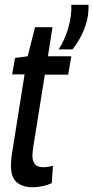

<svg xmlns="http://www.w3.org/2000/svg" viewBox="-20 -775 391 805"><path d="M202 -80 197 -7Q159 10 115 10Q75 10 50.5 -10.5Q26 -31 26 -80Q26 -109 33 -148L83 -463H31L43 -532L96 -539L127 -661H200L181 -539H279L266 -462H168L119 -156Q118 -147 117 -138.5Q116 -130 116 -123Q116 -99 126.5 -86.5Q137 -74 162 -74Q171 -74 181 -75.5Q191 -77 202 -80ZM226 -568Q253 -610 267 -660.5Q281 -711 279 -755H351Q353 -705 334.5 -656.5Q316 -608 284 -568Z"/></svg>

Font: Georama Condensed Medium
Style: Italic
Weight: 500
Width: 3
Italic angle: -9°
Designer: Jean-Baptiste Levee
Foundry: Production Type
Version: Version 1.000